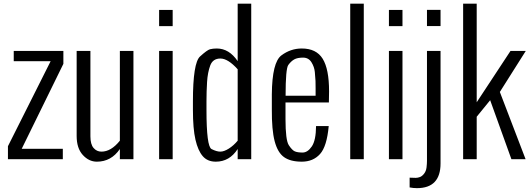

<svg xmlns="http://www.w3.org/2000/svg" viewBox="-20 -860 2868 1037"><path d="M22.9 0V-70.3L253.4 -529.3H54.2V-585H322.3V-515.1L97.2 -56.2H319.3V0Z M503.4 13.2Q460 13.2 427 -23.2Q394 -59.6 394 -125.5V-585H468.3V-124Q468.3 -80.6 485.4 -60.8Q502.4 -41 527.8 -41Q580.1 -41 627.4 -100.1V-585H700.7V0H627.4V-55.2Q580.6 13.2 503.4 13.2Z M839.4 0V-585H912.6V0ZM839.4 -718.8V-806.2H912.6V-718.8Z M1150.9 -598.1Q1217.3 -598.1 1263.7 -529.8V-840.3H1336.9V0H1263.7V-55.2Q1219.7 13.2 1145.5 13.2Q1100.6 13.2 1075 -16.6Q1049.3 -46.4 1035.6 -105.7Q1022 -165 1022 -266.6V-313Q1022 -520 1060.3 -554.9Q1098.6 -589.8 1114.3 -594Q1129.9 -598.1 1150.9 -598.1ZM1095.2 -312.5V-266.1Q1095.2 -68.8 1122.6 -54.9Q1149.9 -41 1169.9 -41Q1189.9 -41 1215.8 -57.4Q1241.7 -73.7 1263.7 -100.1V-485.8Q1211.4 -543.9 1170.4 -543.9Q1129.4 -543.9 1115.5 -506.3Q1101.6 -468.8 1098.4 -417.5Q1095.2 -366.2 1095.2 -312.5Z M1609.9 -598.1Q1688.5 -598.1 1722.9 -542.5Q1757.3 -486.8 1757.3 -366.7Q1757.3 -330.1 1756.3 -306.6H1522V-217.3Q1522 -103 1539.8 -75.9Q1557.6 -48.8 1572.3 -42.5Q1586.9 -36.1 1614.3 -36.1Q1641.6 -36.1 1664.1 -69.1Q1686.5 -102.1 1687 -179.2H1755.4Q1745.6 -69.3 1708.5 -28.1Q1671.4 13.2 1609.9 13.2Q1548.3 13.2 1513.9 -11.5Q1479.5 -36.1 1463.4 -97.4Q1447.3 -158.7 1448.2 -269.5V-351.1Q1449.7 -523.4 1499.8 -560.8Q1549.8 -598.1 1609.9 -598.1ZM1522.5 -342.8H1684.6Q1684.1 -362.3 1684.6 -382.3Q1685.1 -402.3 1684.1 -422.6Q1683.1 -442.9 1680.4 -470.9Q1677.7 -499 1662.1 -523.9Q1646.5 -548.8 1616.7 -548.8Q1586.4 -548.8 1569.1 -539.1Q1551.8 -529.3 1537.1 -509Q1522.5 -488.8 1522.5 -342.8Z M1871.6 0V-840.3H1944.8V0Z M2080.6 0V-585H2153.8V0ZM2080.6 -718.8V-806.2H2153.8V-718.8Z M2286.1 8.8V-585H2359.4V22.5Q2359.4 156.2 2231.9 156.2Q2212.4 156.2 2192.4 152.3V99.6Q2214.8 100.6 2225.6 100.6Q2236.3 100.6 2248 96.2Q2259.8 91.8 2270.5 78.1Q2281.2 64.5 2283.7 44.7Q2286.1 24.9 2286.1 8.8ZM2286.1 -719.2V-806.6H2359.4V-719.2Z M2481.4 0V-840.3H2554.7V-307.6L2737.3 -585H2819.8L2679.7 -363.3L2818.8 0H2742.2L2627.4 -318.8L2554.7 -229.5V0Z"/></svg>

Font: Oswald-Light
Style: Light
Weight: 300
Designer: vernon adams
Foundry: vernon adams
Version: Version ; ttfautohint (v0.92.18-e454-dirty) -l 8 -r 50 -G 20